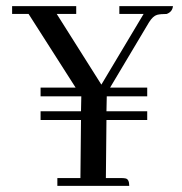

<svg xmlns="http://www.w3.org/2000/svg" viewBox="-20 -606 594 626"><path d="M401.4 0H167V-25.4H242.2L244.1 -214.8H112.3V-243.2H244.1L245.1 -292H112.3V-320.3H226.6L73.2 -560.5H19.5V-585.9H228.5V-560.5H165L310.5 -330.1L448.2 -560.5H369.1V-585.9H543.9C542.6 -573.6 535.8 -565.1 523.4 -560.5C510.4 -560.5 500 -559.6 492.2 -557.6C483.1 -555 474.3 -546.9 465.8 -533.2L338.9 -320.3H460V-292H328.1L327.1 -243.2H460V-214.8H327.1L325.2 -25.4H377C380.9 -25.4 384.8 -25.1 388.7 -24.4C397.1 -23.1 401.4 -15 401.4 0Z"/></svg>

Font: Abhaya Libre
Style: Regular
Weight: 400
Designer: Pushpananda Ekanayake, Sol Matas, Pathum Egodawatta
Foundry: Mooniak
Version: Version 1.041; ; ttfautohint (v1.5)